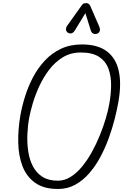

<svg xmlns="http://www.w3.org/2000/svg" viewBox="-20 -1218 802 1240"><path d="M354.5 2.5Q262.5 2.5 206.8 -37.5Q151 -77.5 125.2 -145Q99.5 -212.5 97.8 -296.8Q96 -381 111 -469.5Q121.5 -529.5 141.5 -594Q161.5 -658.5 193 -718.5Q224.5 -778.5 269.2 -826.5Q314 -874.5 373.5 -902.8Q433 -931 509 -931Q610.5 -931 669.8 -886.8Q729 -842.5 747.2 -758.8Q765.5 -675 744 -556.5Q735.5 -508.5 720.5 -449.2Q705.5 -390 682.8 -327Q660 -264 628.8 -205.2Q597.5 -146.5 557 -99.8Q516.5 -53 466.2 -25.2Q416 2.5 354.5 2.5ZM353.5 -51Q397.5 -51 437 -76Q476.5 -101 511 -143.2Q545.5 -185.5 574.2 -237.8Q603 -290 625.5 -345.8Q648 -401.5 663.2 -453.2Q678.5 -505 685.5 -545.5Q697 -608 697.5 -667.5Q698 -727 680.2 -774.8Q662.5 -822.5 619.8 -850.8Q577 -879 502 -879Q436.5 -879 385.8 -848Q335 -817 297.2 -767.2Q259.5 -717.5 233.2 -660.2Q207 -603 191.2 -549Q175.5 -495 168.5 -457Q159 -405.5 156.8 -349Q154.5 -292.5 162.5 -239.5Q170.5 -186.5 192.5 -144Q214.5 -101.5 253.8 -76.2Q293 -51 353.5 -51ZM607 -1000.5Q593 -995.5 581.8 -1001.5Q570.5 -1007.5 566.5 -1021L531.5 -1133L464 -1022.5Q452 -1003 438.2 -1002.2Q424.5 -1001.5 416 -1008.5Q405.5 -1018 406 -1029.8Q406.5 -1041.5 414 -1052L507 -1182.5Q515.5 -1195 523.8 -1196.5Q532 -1198 539.5 -1198Q544 -1198 551.5 -1193.5Q559 -1189 562.5 -1180.5L619 -1051Q629 -1029 623.8 -1016.5Q618.5 -1004 607 -1000.5Z"/></svg>

Font: Edu AU VIC WA NT Hand
Style: Regular
Weight: 400
Designer: Tina and Corey Anderson, Eben Sorkin, Mirko Velimirovic
Foundry: Google for Education
Version: Version 1.001